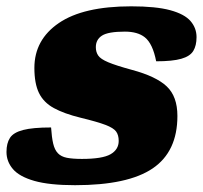

<svg xmlns="http://www.w3.org/2000/svg" viewBox="-20 -556 626 592"><path d="M137.5 -163Q139.5 -132.5 144 -113.2Q148.5 -94 158.5 -83.5Q168.5 -73 186.2 -69.5Q204 -66 232.5 -66Q296 -66 321 -80.5Q346 -95 346 -121.5Q346 -139.5 338 -150.5Q330 -161.5 305 -171Q280 -180.5 228.5 -193Q177.5 -205.5 146 -222.8Q114.5 -240 100.2 -269.2Q86 -298.5 86 -346.5Q86 -433.5 161.5 -485Q237 -536.5 384.5 -536.5Q461 -536.5 505 -524.5Q549 -512.5 567.5 -491Q586 -469.5 586 -441.5Q586 -415.5 576 -399Q566 -382.5 539 -374.8Q512 -367 461.5 -367Q451 -421.5 426.5 -441Q404.5 -458.5 365 -458.5Q313.5 -458.5 294.5 -446.2Q275.5 -434 275.5 -410.5Q275.5 -395.5 282.8 -384.8Q290 -374 313.8 -364Q337.5 -354 387 -340.5Q461.5 -320.5 494.2 -289.5Q527 -258.5 527 -198.5Q527 -88.5 450.8 -36.8Q374.5 15 211.5 15Q132.5 15 86 1.8Q39.5 -11.5 19.8 -34.8Q0 -58 0 -87.5Q0 -114.5 10.8 -131Q21.5 -147.5 51.2 -155.2Q81 -163 137.5 -163Z"/></svg>

Font: Newsreader 6pt ExtraBold
Style: Italic
Weight: 800
Italic angle: -17°
Designer: Hugues Gentile
Foundry: Production Type
Version: Version 1.003; ttfautohint (v1.8.3)